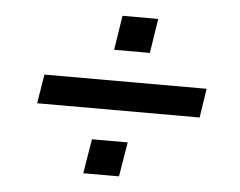

<svg xmlns="http://www.w3.org/2000/svg" viewBox="-42 -589 756 605"><g transform="rotate(5 335.5 -286.5)"><path d="M78 -241 93 -333H606L592 -241ZM242 -34 260 -143H373L355 -34ZM305 -430 322 -539H435L418 -430Z"/></g></svg>

Font: Nunito Sans 10pt SemiExpanded
Style: Bold Italic
Weight: 700
Width: 6
Italic angle: -9°
Designer: Vernon Adams
Foundry: Vernon Adams
Version: Version 3.101;gftools[0.9.27]